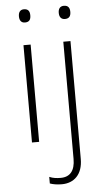

<svg xmlns="http://www.w3.org/2000/svg" viewBox="-63 -763 561 1042"><g transform="rotate(-5 217.5 -242.0)"><path d="M108 -724C87 -724 78 -709 78 -688C78 -667 87 -652 108 -652C133 -652 140 -667 140 -688C140 -709 133 -724 108 -724ZM295 -688C295 -667 304 -652 326 -652C350 -652 358 -667 358 -688C358 -709 350 -724 326 -724C304 -724 295 -709 295 -688ZM128 -530H89V0H128ZM231 240C297 240 345 197 345 112V-530H306V109C306 172 279 205 228 205C207 205 186 203 166 194V230C183 236 204 240 231 240Z"/></g></svg>

Font: Noto Sans Malayalam ExtraLight
Style: Regular
Weight: 200
Designer: Jelle Bosma - Monotype Design Team
Foundry: Monotype Imaging Inc.
Version: Version 2.104